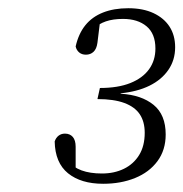

<svg xmlns="http://www.w3.org/2000/svg" viewBox="-20 -867 446 467"><path d="M231 -420Q177 -420 145.5 -445.5Q114 -471 113 -523Q116 -532 122.5 -537Q129 -542 138 -542Q150 -542 157 -534Q164 -526 164 -510V-451L143 -477Q158 -460 178.5 -452.5Q199 -445 228 -445Q258 -445 281.5 -456.5Q305 -468 318.5 -490Q332 -512 332 -544Q332 -571 320 -589Q308 -607 282.5 -616.5Q257 -626 217 -626L223 -653Q267 -653 297 -665Q327 -677 342.5 -698.5Q358 -720 358 -749Q358 -785 336.5 -803Q315 -821 279 -821Q255 -821 237.5 -815Q220 -809 206 -796L224 -820L217 -763Q215 -748 207.5 -741Q200 -734 189 -734Q179 -734 172.5 -739.5Q166 -745 164 -754Q171 -785 187.5 -805.5Q204 -826 230.5 -836.5Q257 -847 292 -847Q328 -847 353.5 -835Q379 -823 392.5 -802Q406 -781 406 -752Q406 -721 389.5 -697Q373 -673 343.5 -658.5Q314 -644 273 -640L274 -639Q324 -636 353.5 -612Q383 -588 383 -540Q383 -502 363 -475Q343 -448 308.5 -434Q274 -420 231 -420Z"/></svg>

Font: Source Serif 4 Light
Style: Italic
Weight: 300
Italic angle: -12°
Designer: Frank Grießhammer
Foundry: Adobe Systems Incorporated
Version: Version 4.004;hotconv 1.0.116;makeotfexe 2.5.65601